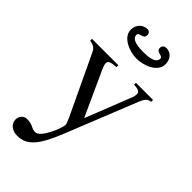

<svg xmlns="http://www.w3.org/2000/svg" viewBox="-282 -771 1056 1056"><g transform="rotate(45 245.5 -243.0)"><path d="M393 -637C393 -681 364 -704 334 -704C320 -704 307 -696 307 -679C307 -646 351 -662 351 -638C351 -616 330 -598 258 -598C186 -598 165 -616 165 -638C165 -662 209 -646 209 -679C209 -696 199 -704 185 -704C157 -704 123 -681 123 -637C123 -576 205 -546 258 -546C311 -546 393 -575 393 -637ZM483 -450H350V-435C381 -435 398 -427 398 -411C398 -407 397 -392 394 -385L286 -111L169 -367C163 -381 156 -397 156 -408C156 -426 170 -433 213 -435V-450H8V-436C34 -432 51 -423 61 -401L195 -118C214 -78 240 -27 240 -12C240 12 192 134 150 134C144 134 132 133 121 127C103 117 85 114 67 114C43 114 24 135 24 160C24 193 51 218 94 218C170 218 213 165 269 25L433 -384C448 -422 459 -432 483 -435Z"/></g></svg>

Font: STIX Math
Style: Regular
Weight: 400
Designer: MicroPress Inc., with final additions and corrections provided by Coen Hoffman, Elsevier (retired)
Version: Version 1.1.0